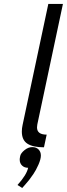

<svg xmlns="http://www.w3.org/2000/svg" viewBox="-20 -730 338 970"><path d="M168.5 -101.1Q167 -92.8 167 -86.4Q167 -49.8 215.8 -49.8L202.1 14.2Q147 14.2 118.7 -3.9Q90.3 -22 90.3 -65.4Q90.3 -82 94.2 -99.1L224.1 -710H297.9ZM92.3 219.7 68.4 204.6Q114.7 153.3 122.1 117.7Q103 117.7 91.3 106.2Q79.6 94.7 79.6 76.7Q79.1 72.8 82 58.3Q85 43.9 103.8 28.6Q122.6 13.2 142.8 13.2Q163.1 13.2 174.8 25.1Q186.5 37.1 186.5 55.7Q186.5 74.2 174.1 102.3Q161.6 130.4 148.9 148.9Q136.2 167.5 127 179.4Q117.7 191.4 105.2 205.1Q92.8 218.8 92.3 219.7Z"/></svg>

Font: Tuffy
Style: Italic
Weight: 400
Italic angle: -12°
Designer: Thatcher Ulrich, Karoly Barta and Michael Everson
Version: Version 001.271